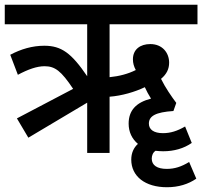

<svg xmlns="http://www.w3.org/2000/svg" viewBox="-20 -642 849 806"><path d="M99 -64 346 -211V0H440V-236C492 -240 546 -256 588 -276C595 -260 604 -244 614 -228C551 -212 520 -178 520 -123C520 -88 534 -59 559 -38C541 -22 531 1 531 28C531 98 589 144 681 144C729 144 771 131 804 108L774 38C741 58 713 67 680 67C640 67 617 52 617 24C617 11 622 -2 633 -9C643 -8 653 -7 665 -7C711 -7 752 -19 785 -42L757 -111C724 -92 696 -83 664 -83C626 -83 605 -98 605 -123C605 -155 633 -171 708 -176L720 -210C700 -237 674 -274 656 -311C680 -331 690 -353 690 -379C690 -420 662 -457 611 -457C569 -457 538 -435 538 -393C538 -377 542 -363 550 -348C518 -332 481 -322 440 -318V-540H809V-622H0V-540H346V-322C280 -419 238 -450 166 -450C116 -450 68 -436 23 -412L55 -328C98 -351 135 -364 167 -364C211 -364 237 -344 287 -269L51 -145Z"/></svg>

Font: Noto Sans Devanagari SemiCondensed Medium
Style: Regular
Weight: 500
Width: 4
Designer: Jelle Bosma - Monotype Design Team
Foundry: Monotype Imaging Inc.
Version: Version 2.004